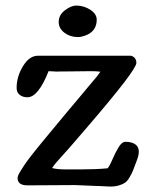

<svg xmlns="http://www.w3.org/2000/svg" viewBox="-20 -669 557 693"><path d="M254.9 -648.9Q282.7 -648.9 305.9 -633.8Q329.1 -618.7 329.1 -597.7Q329.1 -554.2 284.7 -539.6Q272.5 -535.2 260.7 -535.2Q233.4 -535.2 212.6 -550.8Q191.9 -566.4 191.9 -589.8Q191.9 -615.2 214.8 -632.3Q237.3 -648.9 254.9 -648.9ZM367.7 -61Q374.5 -67.4 385.3 -92.5Q396 -117.7 408 -137.5Q419.9 -157.2 433.1 -157.2Q454.6 -157.2 467.8 -148.4Q481 -139.6 481 -121.6Q481 -110.8 477.5 -100.6L472.2 -85.4Q463.9 -63 459.7 -52.7Q455.6 -42.5 447.5 -28.8Q439.5 -15.1 431.2 -9.5Q422.9 -3.9 409.4 0.2Q396 4.4 377.4 4.4L336.4 2.4H332.5L251 -1L79.1 0Q43.5 0 43.5 -26.4Q43.5 -33.7 51.8 -47.9Q59.1 -60.1 67.4 -72.5Q75.7 -85 87.9 -100.8Q100.1 -116.7 106 -124Q111.8 -131.3 128.4 -151.6Q145 -171.9 147.5 -174.8Q156.2 -185.5 231.9 -276.4L260.7 -310.5Q271.5 -323.7 295.4 -352.1Q319.3 -380.4 331.1 -394.5Q339.4 -405.3 342.3 -410.2Q329.1 -412.1 309.1 -412.1L216.8 -411.1H202.1L185.5 -410.6L155.8 -412.1V-413.1Q118.2 -317.9 79.1 -317.9Q62 -317.9 51 -326.7Q40 -335.4 40 -351.6Q40 -392.6 63 -430.2Q85.9 -467.8 116.7 -467.8H453.1Q472.2 -461.9 472.2 -441.9Q472.2 -416.5 298.8 -214.8Q292.5 -207.5 251 -159.2L229 -133.8Q222.2 -125.5 208 -110.4Q193.8 -95.2 184.1 -83.7Q174.3 -72.3 168 -62.5Q186 -57.6 216.3 -57.6H272Q327.6 -57.6 367.7 -61.5Z"/></svg>

Font: Corben
Style: Regular
Weight: 400
Designer: vernon adams
Foundry: vernon adams
Version: Version 1.100